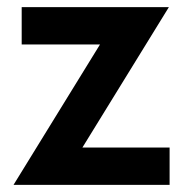

<svg xmlns="http://www.w3.org/2000/svg" viewBox="-20 -520 512 540"><path d="M18 0 289 -440 303 -395H41V-500H455L184 -60L165 -105H457V0Z"/></svg>

Font: Cabin Resolve
Style: Bold-Resolve
Weight: 700
Designer: Pablo Impallari
Foundry: Pablo Impallari. http://www.impallari.com Igino Marini. http://www.ikern.com
Version: Version 3.001